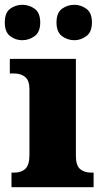

<svg xmlns="http://www.w3.org/2000/svg" viewBox="-36 -782 432 802"><path d="M12 0V-61H24Q53 -61 70 -77Q87 -93 87 -135V-409Q87 -446 69 -460.5Q51 -475 24 -475H5V-536H281V-131Q281 -91 298.5 -76Q316 -61 344 -61H355V0ZM275 -614Q246 -614 223 -631Q200 -648 200 -688Q200 -729 223 -745.5Q246 -762 275 -762Q301 -762 324.5 -745.5Q348 -729 348 -688Q348 -648 324.5 -631Q301 -614 275 -614ZM57 -614Q29 -614 6.5 -631Q-16 -648 -16 -688Q-16 -729 6.5 -745.5Q29 -762 57 -762Q85 -762 108.5 -745.5Q132 -729 132 -688Q132 -648 108.5 -631Q85 -614 57 -614Z"/></svg>

Font: Noto Serif Telugu Black
Style: Regular
Weight: 900
Designer: Jelle Bosma - Monotype Design Team
Foundry: Monotype Imaging Inc.
Version: Version 2.005; ttfautohint (v1.8.4.7-5d5b)